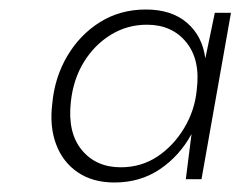

<svg xmlns="http://www.w3.org/2000/svg" viewBox="-20 -732 506 404"><path d="M221 -348Q175 -348 143.5 -369.5Q112 -391 98 -428.5Q84 -466 90 -514Q95 -569 121.5 -614Q148 -659 190.5 -685.5Q233 -712 287 -712Q341 -712 373.5 -684Q406 -656 412 -609L432 -705H466L404 -355H371L383 -450Q358 -404 316.5 -376Q275 -348 221 -348ZM234 -380Q277 -380 311 -402.5Q345 -425 367.5 -462.5Q390 -500 394 -543Q402 -606 372 -643Q342 -680 289 -680Q248 -680 213.5 -659Q179 -638 156.5 -601.5Q134 -565 129 -517Q122 -453 152 -416.5Q182 -380 234 -380Z"/></svg>

Font: DM Sans 18pt ExtraLight
Style: Italic
Weight: 250
Italic angle: -10°
Designer: Colophon Foundry, Jonny Pinhorn
Foundry: Colophon Foundry
Version: Version 4.004;gftools[0.9.30]